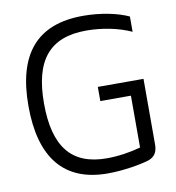

<svg xmlns="http://www.w3.org/2000/svg" viewBox="-78 -749 757 828"><g transform="rotate(-10 300.0 -335.0)"><path d="M539 -574V-641C492 -663 418 -679 340 -679C138 -679 41 -564 41 -337C41 -109 137 9 328 9C399 9 475 -5 510 -16C535 -25 550 -43 550 -78V-366H350V-304H484V-77C438 -64 385 -56 335 -56C181 -56 109 -146 109 -336C109 -525 182 -614 343 -614C410 -614 483 -600 539 -574Z"/></g></svg>

Font: LT Wave Mono Light
Style: Regular
Weight: 300
Designer: Daniel Lyons
Version: Version 2.5 (Glyphs App)